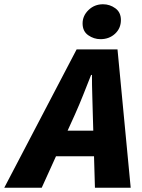

<svg xmlns="http://www.w3.org/2000/svg" viewBox="-86 -882 668 902"><path d="M-66 0 274 -650H466L528 0H360L350 -344Q349 -391 347.5 -436Q346 -481 346 -530H342Q323 -482 305 -436.5Q287 -391 266 -344L110 0ZM110 -148 138 -268H440L412 -148ZM386 -698Q355 -698 328.5 -716.5Q302 -735 302 -772Q302 -808 330 -835Q358 -862 398 -862Q430 -862 456 -843Q482 -824 482 -788Q482 -749 454.5 -723.5Q427 -698 386 -698Z"/></svg>

Font: Source Sans 3 Black
Style: Italic
Weight: 900
Italic angle: -11°
Designer: Paul D. Hunt
Foundry: Adobe
Version: Version 3.052;hotconv 1.1.0;makeotfexe 2.6.0